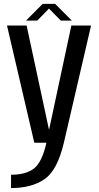

<svg xmlns="http://www.w3.org/2000/svg" viewBox="-20 -724 503 974"><path d="M154 0H304L442 -594.5H342L229.5 -68.5H228L115 -594.5H15.5ZM36 230Q140 230 205.5 185.2Q271 140.5 304 0H215.5Q193 100 151.8 131.2Q110.5 162.5 36 162.5ZM112 -619.5H169L228.5 -680.5L288.5 -619.5H344.5L259.5 -704.5H196.5Z"/></svg>

Font: Anybody SemiCondensed
Style: Regular
Weight: 400
Width: 4
Version: Version 1.113;gftools[0.9.25]